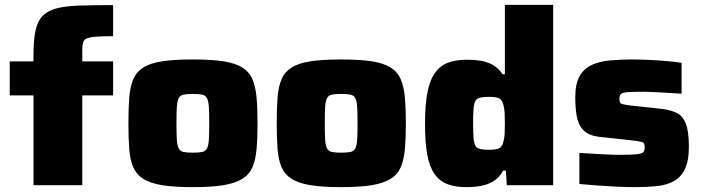

<svg xmlns="http://www.w3.org/2000/svg" viewBox="-20 -763 2894 791"><path d="M118 0V-370H20V-510H118V-536Q118 -597 126 -635.5Q134 -674 154 -696Q174 -718 211 -728Q248 -738 306 -740Q364 -742 446 -742V-614Q402 -614 376 -612Q350 -610 338 -605Q326 -600 322.5 -588.5Q319 -577 319 -557V-510H446V-370H319V0Z M774 8Q698 8 648.5 0Q599 -8 570.5 -26Q542 -44 529 -74Q516 -104 512.5 -149Q509 -194 509 -255Q509 -317 512.5 -361.5Q516 -406 529 -436.5Q542 -467 570.5 -485Q599 -503 648.5 -510.5Q698 -518 774 -518Q851 -518 900 -510.5Q949 -503 978 -485Q1007 -467 1020 -436.5Q1033 -406 1037 -361.5Q1041 -317 1041 -255Q1041 -194 1037 -149Q1033 -104 1020 -74Q1007 -44 978 -26Q949 -8 900 0Q851 8 774 8ZM774 -134Q799 -134 813 -137Q827 -140 833 -152Q839 -164 840.5 -188.5Q842 -213 842 -255Q842 -298 840.5 -322Q839 -346 833 -358Q827 -370 813.5 -373Q800 -376 774 -376Q749 -376 735.5 -373Q722 -370 716 -358Q710 -346 708.5 -322Q707 -298 707 -255Q707 -213 708.5 -188.5Q710 -164 716 -152Q722 -140 736 -137Q750 -134 774 -134Z M1385 8Q1309 8 1259.5 0Q1210 -8 1181.5 -26Q1153 -44 1140 -74Q1127 -104 1123.5 -149Q1120 -194 1120 -255Q1120 -317 1123.5 -361.5Q1127 -406 1140 -436.5Q1153 -467 1181.5 -485Q1210 -503 1259.5 -510.5Q1309 -518 1385 -518Q1462 -518 1511 -510.5Q1560 -503 1589 -485Q1618 -467 1631 -436.5Q1644 -406 1648 -361.5Q1652 -317 1652 -255Q1652 -194 1648 -149Q1644 -104 1631 -74Q1618 -44 1589 -26Q1560 -8 1511 0Q1462 8 1385 8ZM1385 -134Q1410 -134 1424 -137Q1438 -140 1444 -152Q1450 -164 1451.5 -188.5Q1453 -213 1453 -255Q1453 -298 1451.5 -322Q1450 -346 1444 -358Q1438 -370 1424.5 -373Q1411 -376 1385 -376Q1360 -376 1346.5 -373Q1333 -370 1327 -358Q1321 -346 1319.5 -322Q1318 -298 1318 -255Q1318 -213 1319.5 -188.5Q1321 -164 1327 -152Q1333 -140 1347 -137Q1361 -134 1385 -134Z M1902 8Q1857 8 1824.5 -4Q1792 -16 1771 -45Q1750 -74 1740.5 -124.5Q1731 -175 1731 -253Q1731 -331 1741 -382.5Q1751 -434 1772.5 -463.5Q1794 -493 1826.5 -505Q1859 -517 1904 -517Q1932 -517 1958.5 -513Q1985 -509 2008.5 -496.5Q2032 -484 2051 -457H2060V-743H2259V0H2068L2064 -60H2053Q2037 -31 2013 -16.5Q1989 -2 1960.5 3Q1932 8 1902 8ZM1995 -146Q2023 -146 2036 -152Q2049 -158 2053 -176Q2058 -192 2059 -211Q2060 -230 2060 -255Q2060 -280 2059 -298.5Q2058 -317 2054 -330Q2049 -352 2036 -358Q2023 -364 1995 -364Q1972 -364 1958.5 -361Q1945 -358 1939 -348Q1933 -338 1931 -315.5Q1929 -293 1929 -255Q1929 -217 1931 -194.5Q1933 -172 1939 -162Q1945 -152 1958.5 -149Q1972 -146 1995 -146Z M2598 8Q2562 8 2520 6Q2478 4 2438.5 1Q2399 -2 2367 -5V-133Q2387 -132 2408.5 -130.5Q2430 -129 2452 -128Q2474 -127 2493 -126Q2512 -125 2528 -125Q2580 -125 2602.5 -127.5Q2625 -130 2630.5 -136.5Q2636 -143 2636 -155Q2636 -167 2633 -172Q2630 -177 2618.5 -179.5Q2607 -182 2581 -185L2451 -199Q2406 -204 2384.5 -225.5Q2363 -247 2356.5 -282Q2350 -317 2350 -362Q2350 -418 2368 -449.5Q2386 -481 2418 -495.5Q2450 -510 2492.5 -514Q2535 -518 2583 -518Q2619 -518 2658 -516Q2697 -514 2731.5 -511Q2766 -508 2788 -504V-377Q2759 -379 2729.5 -380.5Q2700 -382 2676 -383.5Q2652 -385 2637 -385Q2590 -385 2567.5 -383.5Q2545 -382 2538.5 -376Q2532 -370 2532 -357Q2532 -347 2534 -341.5Q2536 -336 2546.5 -333.5Q2557 -331 2581 -328L2702 -315Q2738 -311 2764.5 -299.5Q2791 -288 2804.5 -256Q2818 -224 2818 -159Q2818 -99 2801 -65Q2784 -31 2754 -15.5Q2724 0 2684 4Q2644 8 2598 8Z"/></svg>

Font: Saira SemiExpanded ExtraBold
Style: Regular
Weight: 800
Width: 6
Designer: Hector Gatti with collaboration of the Omnibus-Type team
Foundry: Omnibus-Type
Version: Version 1.101